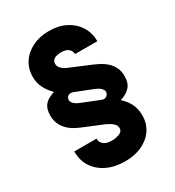

<svg xmlns="http://www.w3.org/2000/svg" viewBox="-208 -857 1021 1123"><g transform="rotate(-30 303.0 -295.0)"><path d="M514.2 -543.9H363.8Q362.8 -565.4 346.7 -579.6Q330.6 -593.8 296.9 -593.8Q281.7 -593.8 268.1 -590.3Q253.4 -586.9 243.7 -577.6Q233.9 -568.8 233.9 -552.2Q233.9 -536.1 244.6 -523.9Q254.9 -511.2 270 -503.4Q282.2 -496.1 298.3 -490.7L434.1 -433.6Q440.4 -431.2 469.2 -416Q490.2 -404.3 510.3 -385.3Q530.3 -365.2 542 -336.9Q553.2 -307.1 548.8 -267.1Q544.9 -236.3 529.3 -218.3Q511.2 -198.7 494.1 -190.4Q470.7 -179.7 462.9 -177.7L460.9 -176.3Q491.2 -149.4 508.3 -115.2Q524.4 -82.5 525.4 -38.6Q525.4 18.1 496.6 60.1Q468.3 101.1 418.5 124Q369.1 146.5 305.2 146.5Q236.3 146.5 184.6 121.6Q131.8 96.2 103.5 52.2Q74.7 8.8 74.7 -52.7H225.1Q224.1 -24.9 246.6 -10.3Q268.6 4.9 307.6 2Q328.6 1.5 351.6 -8.3Q372.6 -17.1 373 -38.6Q373 -54.2 362.3 -66.4Q351.6 -78.1 337.4 -86.4Q318.4 -96.7 310.5 -100.1L175.3 -155.8Q163.1 -160.6 139.2 -173.8Q119.1 -184.1 98.1 -205.1Q77.6 -225.6 66.4 -253.9Q54.7 -283.2 59.1 -323.7Q63 -355.5 77.6 -373Q93.3 -391.6 112.8 -400.4Q135.7 -411.1 146 -413.6V-414.1Q118.2 -440.4 100.1 -475.1Q82 -510.3 82.5 -552.2Q82.5 -605.5 109.9 -647.5Q136.2 -688.5 185.5 -712.9Q234.4 -737.3 296.9 -737.3Q362.3 -737.3 410.6 -712.4Q459 -687.5 486.8 -643.6Q514.2 -599.1 514.2 -543.9ZM409.7 -256.8Q412.1 -265.6 406.7 -275.4Q400.9 -286.6 389.6 -294.4Q377.4 -303.2 355 -312L243.2 -356Q232.9 -360.4 222.2 -358.9Q212.4 -357.4 206.1 -351.1Q199.7 -344.7 197.3 -334Q193.8 -320.8 207.5 -305.7Q220.7 -291 252 -279.3L365.7 -233.9Q375.5 -230.5 384.8 -231.9Q393.6 -233.4 400.4 -240.2Q406.7 -246.6 409.7 -256.8Z"/></g></svg>

Font: My Font
Style: Regular
Weight: 500
Designer: Rasmus Andersson
Foundry: rsms
Version: Version 0.001